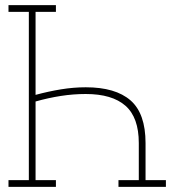

<svg xmlns="http://www.w3.org/2000/svg" viewBox="-20 -731 688 751"><path d="M13.2 0V-26.4H92.8V-684.6H13.2V-710.9H92.8H119.1H198.7V-684.6H119.1V-359.9Q169.4 -373.5 218.8 -381.6Q268.1 -389.6 315.4 -389.6Q431.6 -389.6 490.5 -338.4Q549.3 -287.1 549.3 -171.4V-26.4H628.9V0H443.4V-26.4H522.9V-171.4Q522.9 -271.5 470.7 -317.4Q418.5 -363.3 315.4 -363.3Q266.6 -363.3 217.8 -355.7Q168.9 -348.1 119.1 -334V-26.4H198.7V0Z"/></svg>

Font: Roboto Slab LO Thin
Style: Regular
Weight: 250
Designer: Google
Version: Version 2.00;September 28, 2018;FontCreator 11.5.0.2427 64-b